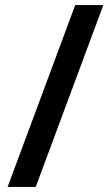

<svg xmlns="http://www.w3.org/2000/svg" viewBox="-20 -736 435 758"><path d="M388 -716H277L10 2H121Z"/></svg>

Font: Noto Sans Arabic SemCond SemBd
Style: Regular
Weight: 600
Width: 4
Designer: Monotype Design Team, Nadine Chahine, Nizar Qandah and Khaled Hosny
Foundry: Monotype Imaging Inc.
Version: Version 2.012